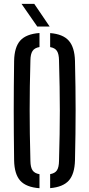

<svg xmlns="http://www.w3.org/2000/svg" viewBox="-20 -979 468 1005"><path d="M186.7 6.2Q117 1.1 86.1 -33.2Q55.2 -67.4 53.9 -139.7Q52.9 -214.1 52.4 -277.9Q51.9 -341.8 51.9 -402.1Q51.9 -462.4 52.4 -525.3Q52.9 -588.2 53.9 -660.1Q55.2 -732.3 86.1 -766.7Q117 -801.1 186.7 -806.2V-732.8Q160.9 -728.4 150.3 -712.2Q139.7 -696.1 139.2 -663.3Q137 -589.3 136.2 -526.1Q135.3 -462.8 135.3 -402.9Q135.3 -342.9 136.2 -278.3Q137 -213.8 139.2 -136.5Q139.7 -103.3 150.3 -87.5Q160.9 -71.6 186.7 -67.2ZM242.5 5.8V-67.5Q268 -71.9 278.2 -87.8Q288.4 -103.6 288.9 -136.5Q291 -212.2 292.1 -276Q293.2 -339.7 293.2 -399.7Q293.2 -459.7 292.1 -523.7Q291 -587.7 288.9 -663.3Q288.4 -696.1 278.2 -712.1Q268 -728.1 242.5 -732.5V-805.8Q309.8 -800.5 340.2 -765.9Q370.6 -731.3 372.5 -660.1Q374.2 -588.1 375 -525.2Q375.8 -462.3 375.8 -401.9Q375.8 -341.6 375 -277.8Q374.2 -214 372.5 -139.7Q370.6 -68.1 340.2 -34Q309.8 0.1 242.5 5.8ZM175.2 -840 92.7 -958.7H159.4L240 -840Z"/></svg>

Font: Big Shoulders Stencil Text SC Thin
Style: Regular
Weight: 100
Designer: Patric King
Foundry: XO Type Co
Version: Version 2.001